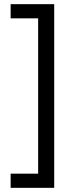

<svg xmlns="http://www.w3.org/2000/svg" viewBox="-20 -740 352 921"><path d="M31 93V161H240V-720H31V-652H163V93Z"/></svg>

Font: Noto Sans Arabic UI XCn
Style: Regular
Weight: 400
Width: 2
Designer: Monotype Design Team, Nadine Chahine and Nizar Qandah
Foundry: Monotype Imaging Inc.
Version: Version 2.010